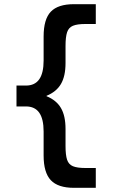

<svg xmlns="http://www.w3.org/2000/svg" viewBox="-20 -790 552 920"><path d="M334 110Q258 110 223.5 73.5Q189 37 189 -45V-160Q189 -220 168 -250Q147 -280 104 -280H59V-380H104Q147 -380 168 -410Q189 -440 189 -500V-615Q189 -698 223.5 -734Q258 -770 334 -770H439V-675H389Q350 -675 329.5 -666.5Q309 -658 301.5 -635.5Q294 -613 294 -570V-488Q294 -425 272 -387.5Q250 -350 203 -331V-329Q250 -310 272 -272.5Q294 -235 294 -172V-90Q294 -47 301.5 -24.5Q309 -2 329.5 6.5Q350 15 389 15H439V110Z"/></svg>

Font: M PLUS 2 Medium
Style: Regular
Weight: 500
Designer: Coji Morishita
Foundry: UNDERFOREST DESIGN
Version: Version 1.001